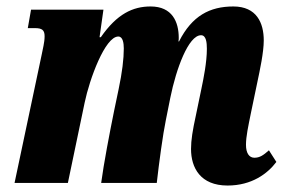

<svg xmlns="http://www.w3.org/2000/svg" viewBox="-20 -566 885 594"><path d="M684 8C759 8 808 -29 835 -65L812 -101C795 -86 784 -78 767 -78C751 -78 741 -92 741 -118C741 -144 748 -175 756 -215L776 -311C784 -349 796 -404 796 -441C796 -495 774 -546 702 -546C629 -546 574 -517 534 -438H532C533 -442 533 -446 533 -449C533 -498 513 -546 446 -546C391 -546 342 -523 292 -451H288L300 -536H76L66 -479H88C110 -479 118 -473 118 -454C118 -434 112 -414 109 -397L25 0H190L242 -249C257 -321 305 -453 346 -453C360 -453 363 -433 363 -416C363 -384 358 -342 347 -290L333 -223C319 -154 301 -60 293 0H465C472 -62 484 -151 493 -194L507 -264C525 -353 563 -457 602 -457C618 -457 620 -434 620 -415C620 -374 610 -324 603 -291L586 -209C576 -163 571 -133 571 -105C571 -47 600 8 684 8Z"/></svg>

Font: Noto Serif ExtraCondensed Black
Style: Italic
Weight: 900
Width: 2
Italic angle: -12°
Designer: Monotype Design Team
Foundry: Monotype Imaging Inc.
Version: Version 2.014